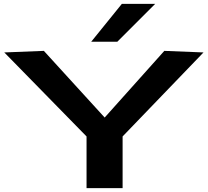

<svg xmlns="http://www.w3.org/2000/svg" viewBox="-20 -965 1066 985"><path d="M424 0V-265L2 -696L205 -704L517 -362L823 -704L1024 -696L609 -265V0ZM448 -751 605 -945H776L582 -751Z"/></svg>

Font: Georama ExtraExtended SemiBold
Style: Regular
Weight: 600
Width: 8
Designer: Jean-Baptiste Levee
Foundry: Production Type
Version: Version 1.000